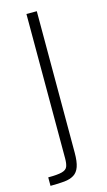

<svg xmlns="http://www.w3.org/2000/svg" viewBox="-115 -550 439 787"><g transform="rotate(-15 104.5 -157.0)"><path d="M-3 196V160Q37 160 55.5 155Q74 150 79 137.5Q84 125 84 103V-510H128V91Q128 128 120.5 149.5Q113 171 97 181Q81 191 56.5 193.5Q32 196 -3 196Z"/></g></svg>

Font: Saira SemiCondensed ExtraLight
Style: Regular
Weight: 250
Width: 4
Designer: Hector Gatti with collaboration of the Omnibus-Type team
Foundry: Omnibus-Type
Version: Version 1.101